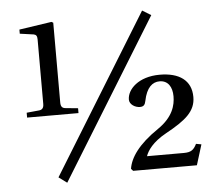

<svg xmlns="http://www.w3.org/2000/svg" viewBox="-50 -709 907 789"><g transform="rotate(-5 404.0 -314.0)"><path d="M462 -9 470 0H733L759 -84L737 -88C725 -64 714 -55 684 -55H532C540 -78 562 -111 618 -142C702 -188 743 -222 743 -281C743 -350 693 -384 613 -384C525 -384 478 -335 478 -293C478 -273 501 -259 521 -259C537 -259 542 -267 545 -282C556 -337 581 -357 610 -357C645 -357 662 -329 662 -291C662 -254 650 -206 587 -163C503 -106 469 -54 462 -9ZM55 -256H267V-276L216 -281C203 -282 196 -288 196 -306V-635L189 -639L55 -619V-602L112 -594C122 -592 126 -586 126 -572V-306C126 -288 118 -282 106 -281L55 -276ZM162 0 196 25 600 -631 564 -653Z"/></g></svg>

Font: erewhon
Style: Regular
Weight: 400
Version: Version 1.0.0